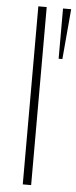

<svg xmlns="http://www.w3.org/2000/svg" viewBox="-56 -838 344 868"><g transform="rotate(5 115.5 -404.0)"><path d="M194 -808H231L211 -580H194ZM82 -808H120V0H82Z"/></g></svg>

Font: Encode Sans Narrow
Style: Thin
Weight: 250
Designer: Pablo Impallari, Andres Torresi
Foundry: Pablo Impallari, Andres Torresi
Version: Version 1.000; ttfautohint (v1.00) -l 8 -r 50 -G 200 -x 14 -